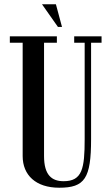

<svg xmlns="http://www.w3.org/2000/svg" viewBox="-20 -870 516 898"><path d="M241.5 -850H176.5L251 -744H270ZM455 -700H327V-670H376V-219.5C376 -82 365 -22.5 277.5 -22.5C222.5 -22.5 186 -50.5 186 -140V-670H246V-700H26V-670H86V-140C86 -51 147.5 8 257 8C376.5 8 406 -35.5 406 -219.5V-670H455Z"/></svg>

Font: Picaflor 12 pt
Style: Regular
Weight: 400
Designer: Ariel Martín Pérez
Foundry: Tunera Type Foundry
Version: Version 1.000;hotconv 1.0.109;makeotfexe 2.5.65596